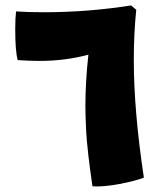

<svg xmlns="http://www.w3.org/2000/svg" viewBox="-20 -642 597 706"><path d="M472 -422Q472 -235 509 11Q480 23 419.5 34.5Q359 46 320 43Q312 -11 305 -69.5Q298 -128 296 -178Q294 -226 294 -252Q294 -341 305 -441Q221 -418 125 -418Q90 -418 45 -421Q36 -455 36 -534Q36 -574 39 -600Q80 -597 142 -597Q303 -597 462 -622L481 -606Q472 -518 472 -422Z"/></svg>

Font: Lalezar
Style: Regular
Weight: 400
Designer: Borna Izadpanah
Foundry: Borna Izadpanah
Version: Version 1.003;November 28, 2018;FontCreator 11.5.0.2421 64-b